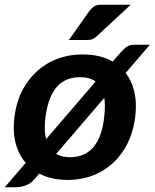

<svg xmlns="http://www.w3.org/2000/svg" viewBox="-36 -752 653 811"><path d="M-16 39 473 -530Q488 -547 500.5 -555Q513 -563 534 -563H597L112 2Q95 23 73 31Q51 39 31 39ZM314 -522Q391 -522 444 -489.5Q497 -457 521 -397.5Q545 -338 535 -258Q525 -178 487 -118.5Q449 -59 388 -25.5Q327 8 249 8Q172 8 118 -25.5Q64 -59 39.5 -118.5Q15 -178 25 -258Q35 -338 74.5 -397.5Q114 -457 175 -489.5Q236 -522 314 -522ZM260 -88Q323 -88 359 -131Q395 -174 404 -257Q411 -313 402.5 -350.5Q394 -388 369 -407Q344 -426 302 -426Q259 -426 229 -406.5Q199 -387 181 -349.5Q163 -312 156 -257Q146 -176 171.5 -132Q197 -88 260 -88ZM393 -732H516L375 -601Q365 -591 355.5 -587Q346 -583 331 -583H255L341 -705Q351 -718 361.5 -725Q372 -732 393 -732Z"/></svg>

Font: Aleo
Style: Bold Italic
Weight: 700
Italic angle: -7°
Version: Version 2.001;gftools[0.9.29]